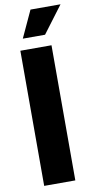

<svg xmlns="http://www.w3.org/2000/svg" viewBox="-102 -977 507 1020"><g transform="rotate(-10 151.5 -467.5)"><path d="M50 0V-729H218V0ZM74 -790 141 -935H303L194 -790Z"/></g></svg>

Font: Mona Sans Expanded
Style: Bold
Weight: 700
Width: 7
Designer: Deni Anggara
Foundry: GitHub
Version: Version 2.000